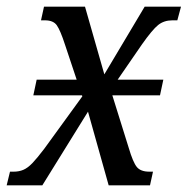

<svg xmlns="http://www.w3.org/2000/svg" viewBox="-36 -556 563 576"><path d="M-16 0 -6 -41H5Q21 -41 34 -46.5Q47 -52 61 -66.5Q75 -81 97 -110L211 -267L210 -270H64L74 -317H194L159 -422Q145 -465 134.5 -480Q124 -495 99 -495H87L96 -536H219L277 -333L398 -536H507L496 -495H481Q456 -495 438.5 -481Q421 -467 390 -423L317 -317H454L444 -270H301L350 -113Q363 -69 374.5 -55Q386 -41 412 -41H423L414 0H290L228 -221L91 0Z"/></svg>

Font: Noto Serif Condensed
Style: Italic
Weight: 400
Width: 3
Italic angle: -12°
Designer: Monotype Design Team
Foundry: Monotype Imaging Inc.
Version: Version 2.014; ttfautohint (v1.8.4.7-5d5b)